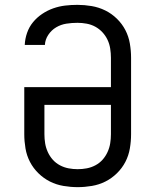

<svg xmlns="http://www.w3.org/2000/svg" viewBox="-20 -763 640 791"><path d="M300 8Q271 8 241.5 3Q212 -2 186 -15Q160 -28 138.5 -49Q117 -70 103.5 -96Q90 -122 85 -151.5Q80 -181 80 -210V-404H437V-525Q437 -544 434 -563Q431 -582 423 -599Q415 -616 402 -630Q389 -644 372.5 -653Q356 -662 337 -665.5Q318 -669 299 -669Q276 -669 253.5 -665.5Q231 -662 211.5 -650.5Q192 -639 179 -619.5Q166 -600 165 -578H82Q83 -603 91.5 -627.5Q100 -652 116 -671.5Q132 -691 153.5 -705.5Q175 -720 199 -728.5Q223 -737 248 -740Q273 -743 299 -743Q328 -743 357.5 -738Q387 -733 413.5 -720Q440 -707 461.5 -686Q483 -665 496.5 -639Q510 -613 515 -583.5Q520 -554 520 -525V-210Q520 -181 515 -151.5Q510 -122 496.5 -96Q483 -70 461.5 -49Q440 -28 414 -15Q388 -2 358.5 3Q329 8 300 8ZM300 -66Q319 -66 337.5 -69.5Q356 -73 373 -82Q390 -91 402.5 -105Q415 -119 423 -136.5Q431 -154 434 -172.5Q437 -191 437 -210V-331H163V-210Q163 -191 166 -172.5Q169 -154 177 -136.5Q185 -119 197.5 -105Q210 -91 227 -82Q244 -73 262.5 -69.5Q281 -66 300 -66Z"/></svg>

Font: Iosevka Fixed Extended
Style: Regular
Weight: 400
Width: 7
Monospace: yes
Designer: Belleve Invis
Foundry: Belleve Invis
Version: Version 24.1.1; ttfautohint (v1.8.4)